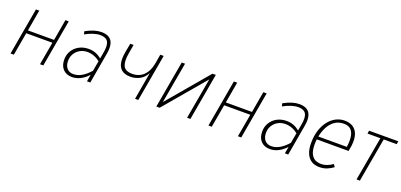

<svg xmlns="http://www.w3.org/2000/svg" viewBox="7 -1235 4094 1959"><g transform="rotate(20 2053.5 -255.5)"><path d="M83 0 173 -511H209L169 -282H453L493 -511H529L439 0H403L447 -249H163L119 0Z M753 12Q691 12 655 -26Q619 -64 619 -130Q619 -184 645 -226.2Q671 -268.5 716.2 -292.8Q761.5 -317 819 -317Q859 -317 893 -304.2Q927 -291.5 959 -265L971 -330Q987 -414 965.5 -452Q944 -490 881 -490Q847.5 -490 806.2 -477Q765 -464 720 -439L713 -471Q762.5 -498 804 -510.5Q845.5 -523 882 -523Q935 -523 966.5 -502.2Q998 -481.5 1008.2 -440.5Q1018.5 -399.5 1008 -338L949 0H913L926 -75Q887 -32.5 843.2 -10.2Q799.5 12 753 12ZM755 -21Q801 -21 845 -46Q889 -71 934 -122L954 -233Q922 -258 887.2 -270.5Q852.5 -283 817 -283Q772 -283 736.5 -262.8Q701 -242.5 680.5 -208Q660 -173.5 660 -130Q660 -80 685.8 -50.5Q711.5 -21 755 -21Z M1435 0 1487 -299Q1457 -242 1409.8 -218.5Q1362.5 -195 1315 -195Q1250.5 -195 1217 -222.2Q1183.5 -249.5 1175.2 -298.5Q1167 -347.5 1179 -413L1197 -511H1233L1216 -413Q1200.5 -322.5 1222 -275.8Q1243.5 -229 1322 -229Q1365 -229 1403 -247.8Q1441 -266.5 1468.5 -308.5Q1496 -350.5 1508 -421L1523 -511H1560L1470 0Z M1666 0 1756 -511H1792L1713 -66L2090 -511H2126L2036 0H2000L2079 -445L1702 0Z M2232 0 2322 -511H2358L2318 -282H2602L2642 -511H2678L2588 0H2552L2596 -249H2312L2268 0Z M2902 12Q2840 12 2804 -26Q2768 -64 2768 -130Q2768 -184 2794 -226.2Q2820 -268.5 2865.2 -292.8Q2910.5 -317 2968 -317Q3008 -317 3042 -304.2Q3076 -291.5 3108 -265L3120 -330Q3136 -414 3114.5 -452Q3093 -490 3030 -490Q2996.5 -490 2955.2 -477Q2914 -464 2869 -439L2862 -471Q2911.5 -498 2953 -510.5Q2994.5 -523 3031 -523Q3084 -523 3115.5 -502.2Q3147 -481.5 3157.2 -440.5Q3167.5 -399.5 3157 -338L3098 0H3062L3075 -75Q3036 -32.5 2992.2 -10.2Q2948.5 12 2902 12ZM2904 -21Q2950 -21 2994 -46Q3038 -71 3083 -122L3103 -233Q3071 -258 3036.2 -270.5Q3001.5 -283 2966 -283Q2921 -283 2885.5 -262.8Q2850 -242.5 2829.5 -208Q2809 -173.5 2809 -130Q2809 -80 2834.8 -50.5Q2860.5 -21 2904 -21Z M3438 12Q3385.5 12 3349.8 -11.8Q3314 -35.5 3295.5 -80.8Q3277 -126 3277 -191Q3277 -267 3296.2 -328Q3315.5 -389 3349.5 -432.8Q3383.5 -476.5 3428.5 -499.8Q3473.5 -523 3525 -523Q3568 -523 3602.8 -505.5Q3637.5 -488 3657.8 -450Q3678 -412 3678 -350Q3678 -330 3674.8 -305.2Q3671.5 -280.5 3664 -245H3319Q3311.5 -179.5 3320.8 -129.8Q3330 -80 3360.5 -52Q3391 -24 3447 -24Q3475.5 -24 3507 -35.2Q3538.5 -46.5 3569 -69L3588 -41Q3557.5 -18 3520.8 -3Q3484 12 3438 12ZM3324 -278H3633Q3642 -335.5 3636.5 -383.8Q3631 -432 3605 -461Q3579 -490 3526 -490Q3466.5 -490 3425.2 -459.8Q3384 -429.5 3359.2 -381Q3334.5 -332.5 3324 -278Z M3840 0 3925 -478H3785L3790 -511H4107L4102 -478H3961L3876 0Z"/></g></svg>

Font: Overpass Thin
Style: Italic
Weight: 250
Italic angle: -10°
Designer: Delve Withrington, Dave Bailey, Thomas Jockin
Foundry: Delve Fonts LLC
Version: Version 4.000